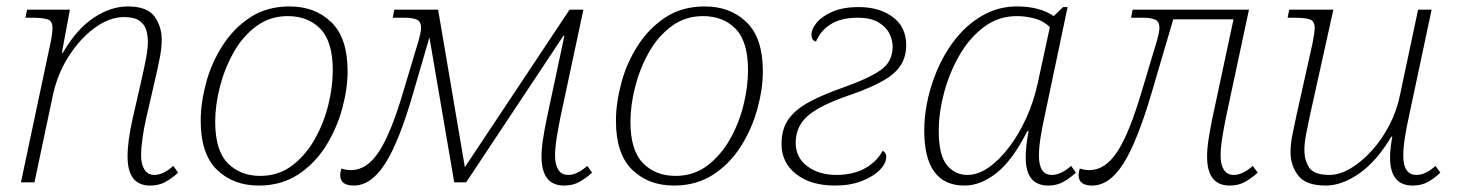

<svg xmlns="http://www.w3.org/2000/svg" viewBox="-20 -566 4526 596"><path d="M446 10Q376 10 376 -80Q376 -105 380 -134.5Q384 -164 392 -199L421 -326Q428 -357 433.5 -386Q439 -415 439 -436Q439 -455 434 -472.5Q429 -490 413 -501.5Q397 -513 365 -513Q320 -513 274 -479.5Q228 -446 192.5 -390Q157 -334 143 -265L87 0H45L137 -434Q140 -448 141.5 -460Q143 -472 143 -479Q143 -501 127.5 -506Q112 -511 78 -511H59L64 -536H197L172 -402H175Q218 -476 271 -511Q324 -546 376 -546Q437 -546 459.5 -515Q482 -484 482 -442Q482 -417 476 -386.5Q470 -356 464 -330L434 -200Q427 -170 422.5 -138.5Q418 -107 418 -83Q418 -56 428.5 -39.5Q439 -23 459 -23Q487 -23 518 -51L533 -30Q513 -12 493 -1Q473 10 446 10Z M783 10Q704 10 653.5 -39Q603 -88 603 -191Q603 -246 619.5 -308Q636 -370 670.5 -424Q705 -478 756.5 -512Q808 -546 879 -546Q958 -546 1008.5 -497Q1059 -448 1059 -345Q1059 -290 1042 -228Q1025 -166 991 -112Q957 -58 905 -24Q853 10 783 10ZM788 -20Q844 -20 886 -51.5Q928 -83 956.5 -133Q985 -183 999 -240Q1013 -297 1013 -348Q1013 -437 974.5 -476.5Q936 -516 873 -516Q818 -516 775.5 -484.5Q733 -453 705 -403Q677 -353 662.5 -296Q648 -239 648 -188Q648 -99 687 -59.5Q726 -20 788 -20Z M1078 10Q1036 10 1036 -23Q1036 -31 1040 -43Q1053 -38 1070 -38Q1119 -38 1156.5 -95.5Q1194 -153 1232 -282L1280 -442Q1283 -454 1285 -463Q1287 -472 1287 -479Q1287 -500 1273 -505.5Q1259 -511 1235 -511H1199L1204 -536H1340L1423 -47L1748 -536H1791L1719 -199Q1713 -169 1708 -138Q1703 -107 1703 -83Q1703 -55 1713 -39Q1723 -23 1744 -23Q1771 -23 1803 -51L1818 -30Q1798 -12 1778 -1Q1758 10 1731 10Q1661 10 1661 -80Q1661 -104 1665.5 -133.5Q1670 -163 1677 -197L1732 -455H1729L1427 0H1390L1313 -450L1262 -275Q1219 -126 1175.5 -58Q1132 10 1078 10Z M2072 10Q1993 10 1942.5 -39Q1892 -88 1892 -191Q1892 -246 1908.5 -308Q1925 -370 1959.5 -424Q1994 -478 2045.5 -512Q2097 -546 2168 -546Q2247 -546 2297.5 -497Q2348 -448 2348 -345Q2348 -290 2331 -228Q2314 -166 2280 -112Q2246 -58 2194 -24Q2142 10 2072 10ZM2077 -20Q2133 -20 2175 -51.5Q2217 -83 2245.5 -133Q2274 -183 2288 -240Q2302 -297 2302 -348Q2302 -437 2263.5 -476.5Q2225 -516 2162 -516Q2107 -516 2064.5 -484.5Q2022 -453 1994 -403Q1966 -353 1951.5 -296Q1937 -239 1937 -188Q1937 -99 1976 -59.5Q2015 -20 2077 -20Z M2572 10Q2497 10 2451.5 -25.5Q2406 -61 2406 -119Q2406 -166 2428 -196.5Q2450 -227 2493 -250Q2536 -273 2599 -295Q2678 -323 2714.5 -349Q2751 -375 2751 -422Q2751 -440 2741.5 -460.5Q2732 -481 2708 -496Q2684 -511 2642 -511Q2591 -511 2559 -491Q2527 -471 2513 -437Q2499 -440 2499 -459Q2499 -476 2515 -495.5Q2531 -515 2563.5 -529.5Q2596 -544 2646 -544Q2710 -544 2751.5 -513Q2793 -482 2793 -426Q2793 -390 2776 -363.5Q2759 -337 2721.5 -315.5Q2684 -294 2621 -272Q2556 -250 2519 -228.5Q2482 -207 2466 -181.5Q2450 -156 2450 -122Q2450 -77 2486 -50Q2522 -23 2576 -23Q2628 -23 2665 -43.5Q2702 -64 2720 -98Q2724 -96 2727.5 -91.5Q2731 -87 2731 -79Q2731 -59 2711 -38.5Q2691 -18 2655 -4Q2619 10 2572 10Z M2974 10Q2849 10 2849 -161Q2849 -211 2861.5 -264.5Q2874 -318 2898 -368Q2922 -418 2957 -458Q2992 -498 3037.5 -522Q3083 -546 3137 -546Q3207 -546 3251 -516L3280 -544H3294L3222 -202Q3215 -171 3210 -139Q3205 -107 3205 -83Q3205 -23 3245 -23Q3273 -23 3305 -51L3320 -30Q3300 -12 3280 -1Q3260 10 3234 10Q3164 10 3164 -77Q3164 -93 3166 -113Q3168 -133 3173 -159H3169Q3123 -68 3073.5 -29Q3024 10 2974 10ZM2983 -23Q3016 -23 3049.5 -46.5Q3083 -70 3113.5 -110.5Q3144 -151 3167 -202.5Q3190 -254 3202 -311L3239 -482Q3218 -502 3190.5 -509Q3163 -516 3137 -516Q3079 -516 3034 -482Q2989 -448 2958 -394Q2927 -340 2910.5 -278Q2894 -216 2894 -160Q2894 -85 2919 -54Q2944 -23 2983 -23Z M3370 10Q3328 10 3328 -23Q3328 -31 3332 -43Q3345 -38 3362 -38Q3411 -38 3448.5 -95.5Q3486 -153 3524 -282L3572 -442Q3575 -454 3577 -463Q3579 -472 3579 -479Q3579 -500 3565 -505.5Q3551 -511 3527 -511H3491L3496 -536H3857L3785 -199Q3779 -169 3774 -138Q3769 -107 3769 -83Q3769 -55 3779 -39Q3789 -23 3810 -23Q3837 -23 3869 -51L3884 -30Q3864 -12 3844 -1Q3824 10 3797 10Q3727 10 3727 -80Q3727 -104 3731.5 -133.5Q3736 -163 3743 -197L3809 -506H3622L3554 -275Q3510 -126 3467 -58Q3424 10 3370 10Z M4095 10Q4034 10 4010 -21Q3986 -52 3986 -94Q3986 -118 3992 -148Q3998 -178 4004 -206L4054 -430Q4057 -445 4059 -458.5Q4061 -472 4061 -479Q4061 -501 4045.5 -506Q4030 -511 3996 -511H3977L3982 -536H4119L4047 -211Q4040 -179 4034.5 -150Q4029 -121 4029 -100Q4029 -70 4043.5 -46.5Q4058 -23 4107 -23Q4138 -23 4172 -43Q4206 -63 4237.5 -97.5Q4269 -132 4292.5 -177Q4316 -222 4326 -272L4382 -536H4424L4353 -202Q4346 -171 4341 -139Q4336 -107 4336 -83Q4336 -23 4377 -23Q4405 -23 4436 -51L4451 -30Q4432 -12 4412 -1Q4392 10 4365 10Q4295 10 4295 -77Q4295 -105 4302 -142H4299Q4254 -66 4200 -28Q4146 10 4095 10Z"/></svg>

Font: Noto Serif ExtraLight
Style: Italic
Weight: 200
Italic angle: -12°
Designer: Monotype Design Team
Foundry: Monotype Imaging Inc.
Version: Version 2.014; ttfautohint (v1.8.4.7-5d5b)